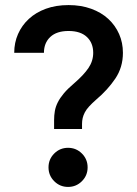

<svg xmlns="http://www.w3.org/2000/svg" viewBox="-20 -728 540 756"><path d="M248 8Q216 8 193.5 -14.5Q171 -37 171 -69Q171 -101 193.5 -123.5Q216 -146 248 -146Q280 -146 302.5 -123.5Q325 -101 325 -69Q325 -37 302.5 -14.5Q280 8 248 8ZM193 -255Q193 -274 196 -291Q199 -308 207.5 -325Q216 -342 231.5 -360.5Q247 -379 273 -401Q310 -433 328.5 -460.5Q347 -488 347 -520Q347 -559 322 -582.5Q297 -606 250 -606Q203 -606 178 -582.5Q153 -559 153 -520H36Q36 -560 51 -594Q66 -628 93.5 -653.5Q121 -679 160.5 -693.5Q200 -708 250 -708Q299 -708 339 -693.5Q379 -679 406.5 -653.5Q434 -628 449 -594Q464 -560 464 -520Q464 -463 434 -418.5Q404 -374 359 -336Q342 -321 331 -309Q320 -297 314 -285.5Q308 -274 305.5 -263Q303 -252 303 -240V-220H193Z"/></svg>

Font: Golos UI Medium
Style: Regular
Weight: 500
Designer: A.Korolkova, Vitaly Kuzmin
Foundry: ParaType Ltd
Version: Version 2.000